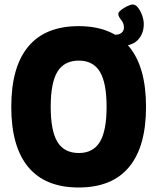

<svg xmlns="http://www.w3.org/2000/svg" viewBox="-20 -824 698 852"><path d="M329 8Q181 8 105.5 -82.5Q30 -173 30 -350Q30 -527 105.5 -617.5Q181 -708 329 -708Q477 -708 552.5 -617.5Q628 -527 628 -350Q628 -173 552.5 -82.5Q477 8 329 8ZM330 -145Q393 -145 423 -194Q453 -243 453 -350Q453 -457 423 -506Q393 -555 330 -555Q265 -555 235 -506Q205 -457 205 -350Q205 -243 235 -194Q265 -145 330 -145ZM473 -618V-670H492Q510 -670 520 -679Q530 -688 530 -702Q530 -721 517.5 -736Q505 -751 505 -762Q505 -770 517 -779.5Q529 -789 544.5 -796.5Q560 -804 569 -804Q582 -804 593 -789.5Q604 -775 611 -755Q618 -735 618 -717Q618 -674 591 -646Q564 -618 498 -618Z"/></svg>

Font: Asap Semi Condensed ExtraBold
Style: Regular
Weight: 800
Width: 4
Designer: Pablo Cosgaya
Foundry: Omnibus-Type
Version: Version 3.001; ttfautohint (v1.8.4.7-5d5b)